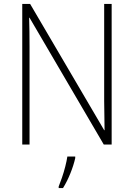

<svg xmlns="http://www.w3.org/2000/svg" viewBox="-20 -734 680 975"><path d="M547 0H507L130 -644H128Q129 -609 129.5 -574Q130 -539 130 -497V0H93V-714H133L509 -73H511Q511 -108 510 -148.5Q509 -189 509 -221V-714H547ZM362 69Q354 105 337.5 146Q321 187 300 221H278V213Q285 196 294.5 168.5Q304 141 311.5 111.5Q319 82 322 61H362Z"/></svg>

Font: Noto Sans Gujarati UI SemiCondensed ExtraLight
Style: Regular
Weight: 200
Width: 4
Designer: Jelle Bosma - Monotype Design Team, Universal Thirst
Foundry: Monotype Imaging Inc.
Version: Version 2.106; ttfautohint (v1.8.4.7-5d5b)